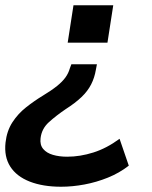

<svg xmlns="http://www.w3.org/2000/svg" viewBox="-52 -519 577 729"><path d="M180 190Q111 190 61 170.5Q11 151 -13 113.5Q-37 76 -31 22Q-26 -22 -5 -54.5Q16 -87 47 -111.5Q78 -136 111 -156Q144 -176 164.5 -192.5Q185 -209 196.5 -225Q208 -241 213 -259L219 -275H316L312 -254Q307 -224 294 -198.5Q281 -173 257.5 -150.5Q234 -128 198 -105Q161 -80 133.5 -55Q106 -30 102 6Q99 31 112 46.5Q125 62 149 69Q173 76 203 76Q252 76 302.5 60Q353 44 402 8L437 110Q401 138 357.5 155.5Q314 173 268.5 181.5Q223 190 180 190ZM205 -357 227 -499H378L356 -357Z"/></svg>

Font: Nunito Sans 8pt
Style: Bold Italic
Weight: 700
Italic angle: -9°
Version: Version 3.101;gftools[0.9.27]